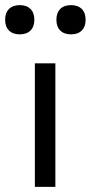

<svg xmlns="http://www.w3.org/2000/svg" viewBox="-53 -729 354 749"><path d="M266 -610Q251 -595 224 -595Q197 -595 182 -610Q167 -625 167 -652Q167 -679 182 -694Q197 -709 224 -709Q251 -709 266 -694Q281 -679 281 -652Q281 -625 266 -610ZM66 -610Q51 -595 24 -595Q-3 -595 -18 -610Q-33 -625 -33 -652Q-33 -679 -18 -694Q-3 -709 24 -709Q51 -709 66 -694Q81 -679 81 -652Q81 -625 66 -610ZM83 0V-482H163V0Z"/></svg>

Font: Cantarell
Style: Regular
Weight: 400
Designer: Dave Crossland, Nikolaus Waxweiler, Florian Fecher, Jacques Le Bailly, Eben Sorkin, Alexei Vanyashin, Alexios Zavras, Em
Version: Version 0.303